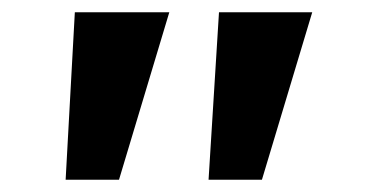

<svg xmlns="http://www.w3.org/2000/svg" viewBox="-20 -720 607 313"><path d="M320 -427 337 -700H489L407 -427ZM87 -427 102 -700H256L174 -427Z"/></svg>

Font: Lexend Mega Medium
Style: Regular
Weight: 500
Version: Version 1.007